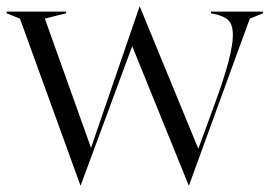

<svg xmlns="http://www.w3.org/2000/svg" viewBox="-35 -543 812 578"><path d="M25 -487 -15 -503V-508H164V-503L100 -487L239 -98L385 -523H386L562 -95L611 -229Q666 -378 666 -437Q666 -469 652.5 -482Q639 -495 610 -501L600 -503V-508H757V-503L717 -487L534 15H533L363 -404L208 15H207Z"/></svg>

Font: Nyght Serif Light
Style: Regular
Weight: 300
Designer: Maksym Kobuzan
Version: Version 0.410